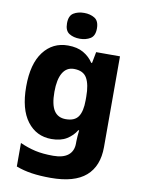

<svg xmlns="http://www.w3.org/2000/svg" viewBox="-106 -839 849 1150"><g transform="rotate(10 318.5 -264.0)"><path d="M250 -559Q306 -559 343.5 -537.5Q381 -516 404 -481H409L422 -549H567V3Q567 119 497.5 179.5Q428 240 284 240Q219 240 168.5 232.5Q118 225 73 208V65Q120 86 166 96.5Q212 107 276 107Q336 107 367 82Q398 57 398 10V-2Q398 -14 399.5 -33Q401 -52 403 -70H398Q377 -35 340.5 -12.5Q304 10 248 10Q156 10 100.5 -63Q45 -136 45 -274Q45 -412 101 -485.5Q157 -559 250 -559ZM309 -427Q264 -427 240.5 -387Q217 -347 217 -272Q217 -194 240.5 -158Q264 -122 312 -122Q366 -122 388 -154.5Q410 -187 410 -254V-276Q410 -350 388 -388.5Q366 -427 309 -427ZM311 -768Q348 -768 375 -751.5Q402 -735 402 -689Q402 -644 375 -627.5Q348 -611 311 -611Q273 -611 246.5 -627.5Q220 -644 220 -689Q220 -735 246.5 -751.5Q273 -768 311 -768Z"/></g></svg>

Font: Noto Sans Meetei Mayek ExtraBold
Style: Regular
Weight: 800
Designer: Monotype Design Team and Neelakash Kshetrimayum
Foundry: Monotype Imaging Inc.
Version: Version 2.002; ttfautohint (v1.8.4.7-5d5b)